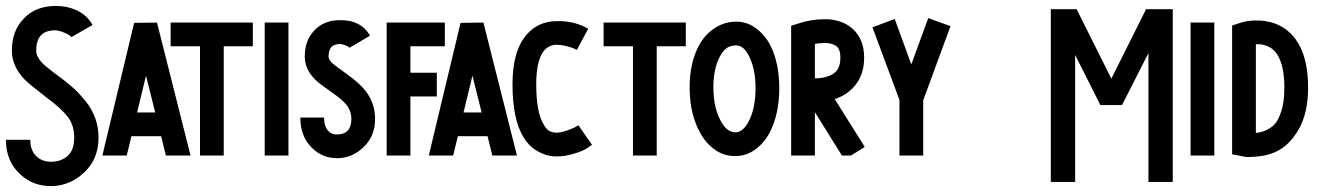

<svg xmlns="http://www.w3.org/2000/svg" viewBox="-20 -644 4467 647"><path d="M164 -624Q166 -624 169 -624Q207 -624 239 -609Q273 -593 292 -560L221 -519Q216 -526 194 -535Q177 -542 162 -542Q157 -542 152 -541Q130 -538 118 -525Q102 -508 102 -473Q102 -454 122 -432Q134 -419 190 -378Q215 -359 232.5 -342.5Q250 -326 270 -301Q290 -276 301 -245.5Q312 -215 312 -180Q312 -109 265 -64Q218 -19 157 -17Q154 -17 151 -17Q92 -17 50 -55Q0 -99 0 -173H82Q82 -136 104 -116Q123 -99 152 -99Q154 -99 155 -99Q188 -100 209 -119.5Q230 -139 230 -180.5Q230 -222 208.5 -250Q187 -278 140 -313Q80 -359 63 -376Q20 -421 20 -473Q20 -539 58 -579Q90 -615 141 -622Q153 -624 164 -624Z M509 -568 622 -120H621H539L523 -185H423L407 -120H325L432 -567ZM472 -389 442 -265H503Z M555 -568H832V-488H734V-120H654V-488H555Z M872 -568H952V-120H872Z M1124 -576Q1127 -576 1129 -576Q1197 -576 1227 -524L1158 -483Q1158 -484 1152 -487.5Q1146 -491 1135.5 -494Q1125 -497 1117 -495Q1104 -493 1097 -486Q1088 -476 1087 -454Q1087 -444 1099 -432Q1107 -424 1148 -395Q1190 -365 1211 -339Q1244 -297 1244 -243Q1244 -186 1206 -149Q1168 -112 1119 -111Q1118 -111 1116 -111Q1066 -111 1031 -146Q992 -184 992 -248H1072Q1072 -217 1087 -202Q1099 -190 1116 -191H1117Q1164 -192 1164 -243Q1164 -269 1148 -290Q1135 -307 1102 -330Q1056 -362 1043 -375Q1007 -410 1007 -454Q1007 -507 1038 -540Q1064 -569 1106 -575Q1115 -576 1124 -576Z M1283 -568H1479V-488H1363V-399H1452V-319H1363V-120H1283Z M1609 -568 1722 -120H1721H1639L1623 -185H1523L1507 -120H1425L1532 -567ZM1572 -389 1542 -265H1603Z M1865 -573Q1920 -572 1962 -547L1924 -476L1913 -481Q1901 -486 1883 -490Q1870 -493 1858 -493Q1853 -493 1850 -493Q1825 -490 1810 -469Q1787 -435 1787 -360Q1787 -264 1813 -223Q1822 -208 1830.5 -203Q1839 -198 1853 -197Q1855 -197 1856 -197Q1869 -197 1887 -203Q1908 -210 1916 -214.5Q1924 -219 1929 -222L1975 -156L1959 -145Q1943 -134 1910 -125Q1884 -117 1859 -117Q1853 -117 1847 -117Q1818 -119 1790.5 -135Q1763 -151 1745 -180Q1707 -241 1707 -360Q1707 -461 1745 -515Q1780 -565 1840 -572Q1853 -573 1865 -573Z M2014 -568H2291V-488H2193V-120H2113V-488H2014Z M2461 -491Q2442 -491 2429.5 -482.5Q2417 -474 2406 -454Q2384 -413 2384 -351Q2384 -348 2384 -345Q2385 -280 2409 -236Q2429 -199 2457 -198Q2484 -198 2503 -235Q2526 -279 2526 -347Q2526 -412 2504 -455Q2486 -491 2461 -491ZM2461 -571Q2498 -571 2528 -548.5Q2558 -526 2576 -491Q2606 -431 2606 -347Q2606 -260 2574 -198Q2556 -163 2525.5 -140.5Q2495 -118 2457 -118Q2419 -118 2388.5 -140Q2358 -162 2339 -197Q2305 -259 2304 -344Q2304 -348 2304 -351Q2304 -433 2336 -492Q2355 -527 2388 -549Q2421 -571 2461 -571Z M2754 -499Q2741 -499 2726 -496V-380Q2748 -380 2764 -385Q2786 -391 2798 -404Q2812 -420 2812 -450Q2812 -477 2799 -488Q2788 -497 2766 -499Q2760 -499 2754 -499ZM2753 -579Q2763 -579 2772 -579Q2821 -575 2852 -548Q2892 -513 2892 -450Q2892 -389 2857 -351Q2832 -323 2793 -310L2894 -149L2848 -120H2817L2726 -266V-120H2646V-557L2674 -566L2684 -569Q2694 -572 2714 -575.5Q2734 -579 2753 -579Z M3108 -583 3183 -556 3091 -306V-120H3011V-307L2920 -552L2995 -580L3051 -427Z M3521 -613H3608L3725 -379L3842 -613H3932V-31H3850V-465L3761 -290H3688L3603 -459V-31H3521Z M3992 -568H4072V-120H3992Z M4214 -495H4213H4212V-196Q4230 -198 4244 -204Q4262 -212 4274.5 -224.5Q4287 -237 4297.5 -268.5Q4308 -300 4308 -349Q4308 -420 4286 -457Q4271 -482 4247 -490Q4234 -495 4217 -495Q4215 -495 4214 -495ZM4211 -575Q4213 -575 4216 -575Q4246 -575 4273 -566Q4325 -548 4355 -498Q4388 -442 4388 -349Q4388 -263 4356 -207.5Q4324 -152 4276 -131Q4251 -120 4221 -117Q4200 -115 4189 -115Q4184 -115 4181 -115Q4170 -116 4164 -118L4132 -124V-529V-558L4159 -567L4166 -569Q4172 -571 4185 -573Q4198 -575 4211 -575Z"/></svg>

Font: Satisfactory Mid
Style: Regular
Weight: 400
Designer: Sadat Fauzi
Foundry: Intuisi Creative
Version: Version 001.000